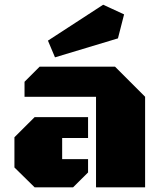

<svg xmlns="http://www.w3.org/2000/svg" viewBox="-20 -805 690 825"><path d="M392.6 0V-389.2H85.4V-453.6L150.4 -518.6H474.1L603.5 -389.2V0ZM358.4 -301.8V-211.9H247.1V-121.1H358.4V-64L293.9 0H128.9L42 -85.4V-215.3L128.9 -301.8ZM423.3 -784.7 513.2 -743.2 486.8 -640.1 216.3 -558.6 186 -630.4Z"/></svg>

Font: Black Ops One [rus by aLiNcE]
Style: Regular
Weight: 400
Designer: James Grieshaber
Foundry: James Grieshaber
Version: Version 1.002;May 25, 2024;FontCreator 13.0.0.2680 64-bit